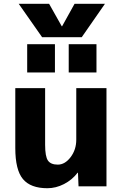

<svg xmlns="http://www.w3.org/2000/svg" viewBox="-20 -987 650 1017"><path d="M309 -848 375 -967H536L413 -790H203L79 -967H240L307 -848ZM344 -603V-753H491V-603ZM124 -603V-753H271V-603ZM219 -520V-220Q219 -158 234 -136.5Q249 -115 286 -115Q324 -115 354 -154.5Q384 -194 384 -247V-520H544V0H396L393 -72H391Q362 -34 319 -12Q276 10 231 10Q142 10 101.5 -38.5Q61 -87 61 -203V-520Z"/></svg>

Font: Mplus 1p ExtraBold
Style: Regular
Weight: 800
Version: Version 1.061